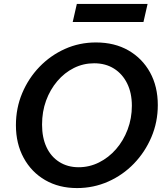

<svg xmlns="http://www.w3.org/2000/svg" viewBox="-20 -947 834 977"><path d="M372 10Q280 10 210 -30.5Q140 -71 100.5 -143.5Q61 -216 61 -310Q61 -397 93 -473Q125 -549 181 -607Q237 -665 310.5 -698Q384 -731 468 -731Q563 -731 633.5 -690.5Q704 -650 743.5 -578.5Q783 -507 783 -412Q783 -326 750.5 -249.5Q718 -173 661.5 -114.5Q605 -56 530.5 -23Q456 10 372 10ZM380 -96Q435 -96 484 -120.5Q533 -145 570.5 -188Q608 -231 629.5 -288Q651 -345 651 -409Q651 -474 627 -522.5Q603 -571 560 -598Q517 -625 459 -625Q404 -625 356 -601Q308 -577 271.5 -534Q235 -491 214.5 -435Q194 -379 194 -313Q194 -247 216.5 -198.5Q239 -150 281.5 -123Q324 -96 380 -96ZM350 -835 371 -927H731L710 -835Z"/></svg>

Font: Instrument Sans SemiBold
Style: Italic
Weight: 600
Italic angle: -13°
Designer: Rodrigo Fuenzalida
Foundry: fragTYPE
Version: Version 1.000;gftools[0.9.28]